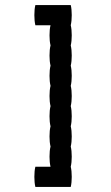

<svg xmlns="http://www.w3.org/2000/svg" viewBox="-20 -660 440 760"><path d="M264 -520Q264 -497 260 -480Q264 -464 264 -440Q264 -417 260 -400Q264 -384 264 -360Q264 -337 260 -320Q264 -304 264 -280Q264 -257 260 -240Q264 -224 264 -200Q264 -177 260 -160Q264 -144 264 -120Q264 -97 260 -80Q264 -64 264 -40Q264 -17 260 0Q264 16 264 40Q264 63 260 80H120Q116 63 116 40Q116 16 120 0H180Q176 -17 176 -40Q176 -64 180 -80Q176 -97 176 -120Q176 -144 180 -160Q176 -177 176 -200Q176 -224 180 -240Q176 -257 176 -280Q176 -304 180 -320Q176 -337 176 -360Q176 -384 180 -400Q176 -417 176 -440Q176 -464 180 -480Q176 -497 176 -520Q176 -544 180 -560H120Q116 -577 116 -600Q116 -624 120 -640H260Q264 -624 264 -600Q264 -577 260 -560Q264 -544 264 -520Z"/></svg>

Font: VT323
Style: Regular
Weight: 400
Monospace: yes
Designer: Peter Hull
Version: Version 2.000